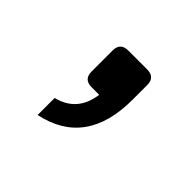

<svg xmlns="http://www.w3.org/2000/svg" viewBox="-81 -251 518 518"><g transform="rotate(45 178.5 8.0)"><path d="M103 156V91Q172 74 182 0H153Q123 0 123 -30V-110Q123 -140 153 -140H225Q255 -140 255 -110V-54Q255 124 103 156Z"/></g></svg>

Font: Pitagon Sans Text
Style: Bold
Weight: 700
Designer: Travis Tran
Foundry: Pitagon
Version: Version 1.001; ttfautohint (v1.8.4.7-5d5b);gftools[0.9.26]